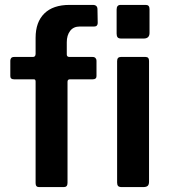

<svg xmlns="http://www.w3.org/2000/svg" viewBox="-20 -762 690 782"><path d="M357 -530Q365 -530 369 -525.5Q373 -521 373 -515V-452Q373 -439 358 -439H265Q255 -439 255 -429V-17Q255 0 240 0H139Q125 0 125 -16V-430Q125 -439 118 -439H37Q22 -439 22 -452V-515Q22 -521 25.5 -525.5Q29 -530 38 -530H114Q125 -530 125 -543V-608Q125 -672 160.5 -707Q196 -742 263 -742H358Q377 -742 377 -724L378 -668Q378 -662 374.5 -658Q371 -654 364 -654H305Q279 -654 265.5 -636Q252 -618 252 -590V-540Q252 -530 263 -530H357ZM587 -22Q587 -10 581.5 -5Q576 0 563 0H476Q465 0 461 -4.5Q457 -9 457 -18V-513Q457 -530 472 -530H573Q587 -530 587 -514ZM589 -628Q589 -605 565 -605H474Q463 -605 459 -610Q455 -615 455 -625V-723Q455 -742 471 -742H574Q589 -742 589 -725Z"/></svg>

Font: Libre Franklin SemiBold
Style: Regular
Weight: 600
Designer: Pablo Impallari, Rodrigo Fuenzalida, Nhung Nguyen
Foundry: Impallari Type
Version: Version 3.000